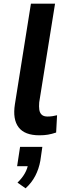

<svg xmlns="http://www.w3.org/2000/svg" viewBox="-20 -725 373 1043"><path d="M194 10Q114 10 81 -33.5Q48 -77 61 -159L148 -705H279L193 -169Q191 -146 193.5 -129Q196 -112 206.5 -102Q217 -92 238 -92Q252 -92 265.5 -94Q279 -96 290 -99L285 -5Q261 3 240.5 6.5Q220 10 194 10ZM119 298 75 267Q100 243 115 216.5Q130 190 133 164L151 178H73L89 73H210L199 149Q191 193 171.5 230.5Q152 268 119 298Z"/></svg>

Font: Nunito Sans 7pt SemiCondensed
Style: Bold Italic
Weight: 700
Width: 4
Italic angle: -9°
Designer: Vernon Adams
Foundry: Vernon Adams
Version: Version 3.101;gftools[0.9.27]